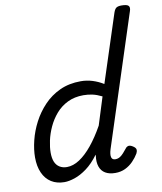

<svg xmlns="http://www.w3.org/2000/svg" viewBox="-97 -971 899 1066"><g transform="rotate(-10 352.5 -438.5)"><path d="M180 17Q137 17 106 -2.5Q75 -22 58.5 -59Q42 -96 42 -146Q42 -190 54.5 -241Q67 -292 92.5 -341Q118 -390 156.5 -430.5Q195 -471 247 -495Q299 -519 365 -519Q399 -519 431 -509Q463 -499 492 -481L616 -862Q623 -882 632.5 -888Q642 -894 661 -894Q692 -894 700.5 -884.5Q709 -875 702 -855L463 -119Q454 -90 458 -74.5Q462 -59 480 -59Q494 -59 505.5 -66Q517 -73 527 -84.5Q537 -96 546 -107Q552 -116 562 -119Q572 -122 588 -112Q604 -102 605 -91.5Q606 -81 600 -70Q587 -48 567.5 -28Q548 -8 523 4Q498 16 467 16Q433 16 411 3Q389 -10 380 -35.5Q371 -61 376 -97Q376 -100 376 -100.5Q376 -101 376 -103Q342 -57 306.5 -31Q271 -5 238 6Q205 17 180 17ZM132 -157Q132 -126 140.5 -105.5Q149 -85 166.5 -74Q184 -63 208 -63Q243 -63 279 -86.5Q315 -110 351 -154Q387 -198 421 -259L470 -415Q442 -429 417 -434.5Q392 -440 366 -440Q316 -440 277 -421Q238 -402 210.5 -370Q183 -338 165.5 -300Q148 -262 140 -224.5Q132 -187 132 -157Z"/></g></svg>

Font: Playwrite HR
Style: Regular
Weight: 400
Designer: Veronika Burian, José Scaglione
Foundry: TypeTogether
Version: Version 1.002